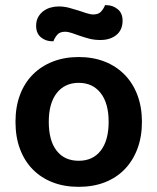

<svg xmlns="http://www.w3.org/2000/svg" viewBox="-20 -709 610 744"><path d="M530 -237Q530 -179 512.5 -132.5Q495 -86 463 -53Q431 -20 386 -2.5Q341 15 285 15Q229 15 184 -2.5Q139 -20 107 -52.5Q75 -85 57.5 -131.5Q40 -178 40 -237Q40 -295 57.5 -341.5Q75 -388 107.5 -420.5Q140 -453 185 -470.5Q230 -488 285 -488Q340 -488 385 -470.5Q430 -453 462.5 -420Q495 -387 512.5 -340.5Q530 -294 530 -237ZM285 -388Q231 -388 200 -348.5Q169 -309 169 -237Q169 -164 199.5 -125Q230 -86 285 -86Q340 -86 370.5 -125.5Q401 -165 401 -237Q401 -309 370 -348.5Q339 -388 285 -388ZM207 -684Q228 -684 247 -679Q266 -674 283 -668.5Q300 -663 315 -658Q330 -653 342 -653Q362 -653 372 -664.5Q382 -676 387 -689H392Q417 -689 436 -673.5Q455 -658 455 -629Q455 -593 431 -573.5Q407 -554 369 -554Q346 -554 326.5 -559Q307 -564 290 -570Q273 -576 258.5 -581Q244 -586 232 -586Q212 -586 202 -574.5Q192 -563 187 -549H183Q157 -549 138.5 -564.5Q120 -580 120 -609Q120 -628 127.5 -642Q135 -656 147.5 -665.5Q160 -675 175.5 -679.5Q191 -684 207 -684Z"/></svg>

Font: Baloo Bhaina 2 SemiBold
Style: Regular
Weight: 600
Designer: Yesha Goshar, Manish Minz, Shuchita Grover and Ek Type
Foundry: Ek Type
Version: Version 1.640;hotconv 1.0.111;makeotfexe 2.5.65597; ttfautoh